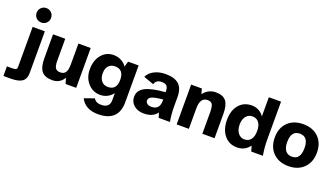

<svg xmlns="http://www.w3.org/2000/svg" viewBox="-146 -1401 3931 2247"><g transform="rotate(20 1819.5 -277.5)"><path d="M196 -732Q222 -706 222 -668Q222 -630 196 -604Q170 -578 132 -578Q94 -578 68 -604Q42 -630 42 -668Q42 -706 68 -732Q94 -758 132 -758Q170 -758 196 -732ZM207 24Q207 97 162.5 129Q118 161 17 161H-70V41H-11Q30 41 42.5 33.5Q55 26 55 2V-496H207Z M625 -70Q577 12 481 12Q390 12 349.5 -37.5Q309 -87 309 -198V-496H461V-219Q461 -158 479 -132Q497 -106 539 -106Q584 -106 604.5 -136.5Q625 -167 625 -235V-496H778V0H646Z M1121 -392Q1069 -392 1040 -359Q1011 -326 1011 -267Q1011 -207 1041 -171.5Q1071 -136 1121 -136Q1230 -136 1230 -263Q1230 -392 1121 -392ZM1375 -37Q1375 82 1311 142.5Q1247 203 1122 203Q962 203 902 85L1026 40Q1051 87 1118 87Q1224 87 1224 -7V-96Q1162 -18 1067 -18Q976 -18 914.5 -87Q853 -156 853 -259Q853 -371 911 -441Q969 -511 1062 -511Q1111 -511 1154 -489Q1197 -467 1224 -428L1244 -496H1375Z M1607 -145Q1607 -122 1626.5 -107Q1646 -92 1677 -92Q1731 -92 1756.5 -120.5Q1782 -149 1782 -208V-220Q1684 -211 1645.5 -194.5Q1607 -178 1607 -145ZM1787 -60Q1734 12 1621 12Q1546 12 1498 -29Q1450 -70 1450 -134Q1450 -214 1528.5 -255.5Q1607 -297 1779 -310Q1779 -365 1761 -386Q1743 -407 1696 -407Q1626 -407 1610 -348L1482 -394Q1509 -449 1569 -479.5Q1629 -510 1709 -510Q1822 -510 1875.5 -460Q1929 -410 1929 -303V-194Q1929 -78 1946 0H1805Z M2273 -392Q2181 -392 2181 -255V0H2029V-496H2162L2181 -430Q2204 -467 2245 -488.5Q2286 -510 2334 -510Q2423 -510 2462 -461Q2501 -412 2501 -302V0H2349V-264Q2349 -337 2333 -364.5Q2317 -392 2273 -392Z M2722 -252Q2722 -187 2752.5 -146.5Q2783 -106 2832 -106Q2884 -106 2912.5 -143.5Q2941 -181 2941 -249Q2941 -317 2912.5 -354.5Q2884 -392 2832 -392Q2782 -392 2752 -353.5Q2722 -315 2722 -252ZM2938 -67Q2881 12 2783 12Q2684 12 2624 -60.5Q2564 -133 2564 -252Q2564 -370 2623.5 -440Q2683 -510 2783 -510Q2830 -510 2871 -487.5Q2912 -465 2934 -428V-668H3086V-194Q3086 -94 3103 0H2958Z M3423 -106Q3530 -106 3530 -250Q3530 -392 3423 -392Q3315 -392 3315 -250Q3315 -180 3343 -143Q3371 -106 3423 -106ZM3423 12Q3303 12 3231.5 -59.5Q3160 -131 3160 -250Q3160 -369 3231 -439.5Q3302 -510 3423 -510Q3543 -510 3614 -439.5Q3685 -369 3685 -250Q3685 -131 3613.5 -59.5Q3542 12 3423 12Z"/></g></svg>

Font: Atkinson Hyperlegible Pro
Style: Bold
Weight: 700
Designer: Elliott Scott, Megan Eiswerth, Linus Boman, Theodore Petrosky, Jacob Perez
Foundry: Braille Institute
Version: Version 1.5.1